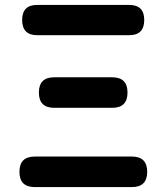

<svg xmlns="http://www.w3.org/2000/svg" viewBox="-20 -760 676 780"><path d="M121 0Q59 0 59 -62Q59 -124 121 -124H516Q578 -124 578 -62Q578 0 516 0H318ZM200 -322Q138 -322 138 -384Q138 -446 200 -446H436Q498 -446 498 -384Q498 -322 436 -322H318ZM131 -617Q70 -617 70 -679Q70 -740 131 -740H505Q566 -740 566 -679Q566 -617 505 -617H318Z"/></svg>

Font: GenSenRounded JP B
Style: Regular
Weight: 700
Version: Version 1.501;PS 1;hotconv 16.6.51;makeotf.lib2.5.65220